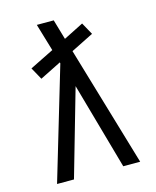

<svg xmlns="http://www.w3.org/2000/svg" viewBox="-111 -812 722 888"><g transform="rotate(-15 250.0 -367.5)"><path d="M132 0H51L210 -535L209 -540L107 -489L75 -547L190 -604L187 -614Q178 -644 169 -674.5Q160 -705 151 -735H232Q239 -711 246 -687Q253 -663 260 -639L355 -687L387 -629L279 -575L449 0H368L251 -415Z"/></g></svg>

Font: Iosevka MaddieWtf
Style: Regular
Weight: 400
Monospace: yes
Designer: Belleve Invis
Foundry: Belleve Invis
Version: Version 31.3.0; ttfautohint (v1.8.3)